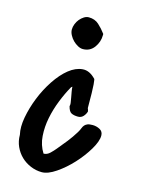

<svg xmlns="http://www.w3.org/2000/svg" viewBox="-100 -685 545 744"><g transform="rotate(15 173.0 -312.5)"><path d="M22.5 -117.2Q15.6 -146.5 22.9 -186.5Q30.3 -226.6 46.4 -267.1Q62.5 -307.6 86.4 -343.8Q110.4 -379.9 137.2 -401.4Q164.1 -422.9 191.9 -425.3Q219.7 -427.7 245.1 -400.4Q245.1 -399.4 246.1 -395.5Q247.1 -391.6 248 -379.4Q249 -367.2 249.5 -345.2Q250 -323.2 250 -285.2Q251 -283.2 252.4 -278.8Q253.9 -274.4 253.9 -272.5Q251 -261.7 242.7 -252.4Q234.4 -243.2 221.7 -243.2Q205.1 -243.2 194.8 -248.5Q184.6 -253.9 179.7 -274.4Q181.6 -277.3 180.7 -286.6Q179.7 -295.9 177.2 -307.6Q174.8 -319.3 172.9 -331.1Q170.9 -342.8 170.9 -349.6Q169.9 -349.6 168.5 -348.1Q167 -346.7 166 -345.7Q149.4 -316.4 135.3 -280.8Q121.1 -245.1 113.8 -208.5Q106.4 -171.9 108.9 -135.7Q111.3 -99.6 129.9 -70.3Q143.6 -70.3 155.3 -81.5Q167 -92.8 174.8 -102.5Q191.4 -122.1 207.5 -142.6Q223.6 -163.1 237.3 -185.5Q243.2 -195.3 246.1 -203.1Q249 -210.9 253.4 -215.8Q257.8 -220.7 264.6 -223.6Q271.5 -226.6 285.2 -226.6Q300.8 -226.6 314.5 -219.2Q328.1 -211.9 328.1 -195.3Q328.1 -172.9 308.1 -139.2Q288.1 -105.5 259.3 -74.2Q230.5 -43 198.2 -21Q166 1 141.6 1Q118.2 1 96.2 -8.3Q74.2 -17.6 58.1 -33.2Q42 -48.8 32.2 -70.3Q22.5 -91.8 22.5 -117.2ZM111.3 -563.5Q111.3 -574.2 115.7 -585.4Q120.1 -596.7 127.4 -605.5Q134.8 -614.3 144 -620.1Q153.3 -626 163.1 -626Q187.5 -626 203.6 -611.3Q219.7 -596.7 233.4 -578.1V-573.2Q233.4 -545.9 216.8 -523.4Q200.2 -501 171.9 -501Q162.1 -501 151.4 -506.8Q140.6 -512.7 131.8 -521.5Q123 -530.3 117.2 -541.5Q111.3 -552.7 111.3 -563.5Z"/></g></svg>

Font: Covered By Your Grace
Style: Regular
Weight: 400
Designer: Kimberly Geswein
Foundry: Kimberly Geswein
Version: Version 1.0